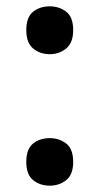

<svg xmlns="http://www.w3.org/2000/svg" viewBox="-20 -573 314 606"><path d="M63 -478Q63 -519 84.5 -536Q106 -553 137 -553Q167 -553 189 -536Q211 -519 211 -478Q211 -438 189 -420Q167 -402 137 -402Q106 -402 84.5 -420Q63 -438 63 -478ZM63 -62Q63 -103 84.5 -120Q106 -137 137 -137Q167 -137 189 -120Q211 -103 211 -62Q211 -22 189 -4.5Q167 13 137 13Q106 13 84.5 -4.5Q63 -22 63 -62Z"/></svg>

Font: Noto Sans Thai Looped UI Medium
Style: Regular
Weight: 500
Designer: Cadson Demak Team
Foundry: Cadson Demak Co., Ltd.
Version: Version 1.000; ttfautohint (v1.8.4.7-5d5b)